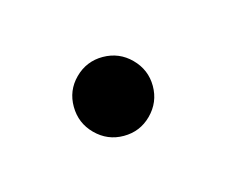

<svg xmlns="http://www.w3.org/2000/svg" viewBox="-41 -500 362 307"><g transform="rotate(30 140.0 -346.0)"><path d="M140.1 -280.8Q113.3 -280.8 94 -299.8Q74.7 -318.8 74.7 -345.7Q74.7 -373 94 -392.1Q113.3 -411.1 140.1 -411.1Q167.5 -411.1 186.5 -392.1Q205.6 -373 205.6 -345.7Q205.6 -318.8 186.5 -299.8Q167.5 -280.8 140.1 -280.8Z"/></g></svg>

Font: Inter 16pt
Style: Regular
Weight: 400
Version: Version 4.001;git-66647c0bb